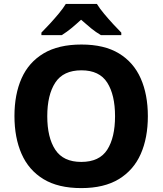

<svg xmlns="http://www.w3.org/2000/svg" viewBox="-20 -953 832 983"><path d="M737 -358Q737 -247 700.5 -164.5Q664 -82 588.5 -36Q513 10 396 10Q278 10 202.5 -36Q127 -82 90.5 -165Q54 -248 54 -359Q54 -470 90.5 -552Q127 -634 203 -679.5Q279 -725 397 -725Q514 -725 589 -679.5Q664 -634 700.5 -551.5Q737 -469 737 -358ZM222 -358Q222 -249 263 -186.5Q304 -124 396 -124Q489 -124 529 -186.5Q569 -249 569 -358Q569 -467 529 -530Q489 -593 397 -593Q304 -593 263 -530Q222 -467 222 -358ZM476 -933Q490 -910 513 -882.5Q536 -855 559.5 -829.5Q583 -804 601 -786V-773H497Q471 -788 446.5 -808Q422 -828 395 -852Q369 -828 346 -809Q323 -790 296 -773H192V-786Q211 -805 234.5 -830.5Q258 -856 280.5 -883Q303 -910 317 -933Z"/></svg>

Font: Noto Sans Oriya
Style: Bold
Weight: 700
Designer: Amélie Bonet and Sol Matas
Foundry: Google LLC
Version: Version 2.006; ttfautohint (v1.8.4.7-5d5b)